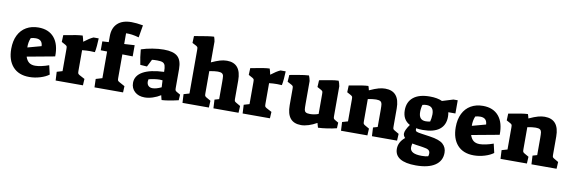

<svg xmlns="http://www.w3.org/2000/svg" viewBox="-63 -1307 6193 2078"><g transform="rotate(10 3033.0 -268.5)"><path d="M15 -255Q15 -342 46 -404.5Q77 -467 134 -500Q191 -533 267 -533Q380 -533 440.5 -461Q501 -389 498 -256L194 -200Q208 -158 233.5 -138.5Q259 -119 301 -119Q330 -119 370 -127.5Q410 -136 451 -151L474 -52Q437 -24 378 -6Q319 12 259 12Q142 12 78.5 -59Q15 -130 15 -255ZM334 -340Q332 -378 312.5 -395.5Q293 -413 258 -413Q229 -413 203 -405Q182 -356 184 -299Z M543 -95 604 -113V-356Q604 -378 601 -384.5Q598 -391 585 -399L541 -423L544 -498Q561 -502 573 -503Q694 -528 752 -530Q761 -504 769 -465Q829 -512 871 -530H928Q927 -492 923 -447.5Q919 -403 913 -376Q877 -378 860 -378Q818 -378 773 -373V-146Q773 -125 776 -118Q779 -111 792 -103L852 -71L848 0H548Z M972 -92 1042 -113V-406L972 -407V-505L1042 -509V-574Q1042 -665 1095 -715Q1148 -765 1249 -765Q1301 -765 1375 -752L1352 -616Q1308 -628 1275.5 -632.5Q1243 -637 1210 -636V-518L1324 -525V-402L1210 -404V-146Q1210 -125 1213 -118Q1216 -111 1230 -103L1292 -69L1289 0H975Z M1377 -121Q1377 -200 1456.5 -245Q1536 -290 1688 -296Q1688 -343 1680.5 -365.5Q1673 -388 1653.5 -396.5Q1634 -405 1594 -405Q1553 -405 1536 -402L1495 -321L1421 -326Q1404 -406 1397 -492Q1453 -511 1519.5 -522Q1586 -533 1644 -533Q1750 -533 1796 -491.5Q1842 -450 1842 -354V-145Q1842 -127 1845.5 -120Q1849 -113 1861 -106L1901 -83L1897 -21Q1781 6 1714 9Q1712 3 1708 -12.5Q1704 -28 1701 -42Q1662 -17 1615.5 -2Q1569 13 1527 13Q1459 13 1418 -24.5Q1377 -62 1377 -121ZM1691 -127 1687 -203Q1663 -205 1655 -205Q1628 -205 1592 -199.5Q1556 -194 1535 -187Q1532 -174 1532 -163Q1532 -133 1548.5 -116.5Q1565 -100 1594 -100Q1634 -100 1691 -127Z M1937 -95 1999 -113V-592Q1999 -614 1996 -620.5Q1993 -627 1980 -635L1936 -658L1939 -734L1970 -739Q2102 -763 2155 -765Q2164 -741 2168 -713V-485Q2223 -510 2261.5 -521.5Q2300 -533 2338 -533Q2494 -533 2494 -343V-146Q2494 -125 2497 -118Q2500 -111 2514 -103L2562 -75L2558 0H2282L2277 -95L2326 -109V-299Q2326 -343 2323.5 -361.5Q2321 -380 2307 -390Q2293 -400 2260 -400Q2228 -400 2168 -389V-146Q2168 -125 2171 -118Q2174 -111 2187 -103L2236 -75L2232 0H1942Z M2598 -95 2659 -113V-356Q2659 -378 2656 -384.5Q2653 -391 2640 -399L2596 -423L2599 -498Q2616 -502 2628 -503Q2749 -528 2807 -530Q2816 -504 2824 -465Q2884 -512 2926 -530H2983Q2982 -492 2978 -447.5Q2974 -403 2968 -376Q2932 -378 2915 -378Q2873 -378 2828 -373V-146Q2828 -125 2831 -118Q2834 -111 2847 -103L2907 -71L2903 0H2603Z M3089 -177V-356Q3089 -378 3085.5 -384.5Q3082 -391 3068 -399L3023 -423L3028 -498Q3042 -500 3048 -502Q3059 -504 3126.5 -516Q3194 -528 3239 -530Q3250 -505 3256 -472V-220Q3256 -176 3258.5 -158Q3261 -140 3274.5 -130.5Q3288 -121 3321 -121Q3369 -121 3414 -138V-356Q3414 -378 3411 -384.5Q3408 -391 3395 -399L3351 -423L3355 -498Q3436 -513 3481.5 -521Q3527 -529 3565 -530Q3576 -505 3582 -472V-144Q3582 -126 3585 -119Q3588 -112 3599 -105L3639 -82L3636 -20Q3593 -9 3537 -0.5Q3481 8 3433 10Q3429 -2 3424 -20Q3423 -28 3419 -39H3416Q3375 -15 3329.5 -0.5Q3284 14 3247 14Q3167 14 3128 -33.5Q3089 -81 3089 -177Z M3679 -96 3741 -114V-356Q3741 -378 3738 -384.5Q3735 -391 3722 -399L3678 -423L3681 -498L3703 -502Q3834 -528 3892 -530Q3900 -509 3905 -484Q3966 -512 4004.5 -522.5Q4043 -533 4077 -533Q4236 -533 4236 -343V-147Q4236 -126 4239 -119Q4242 -112 4256 -104L4304 -76L4300 -1H4024L4019 -96L4068 -110V-299Q4068 -344 4065 -362Q4062 -380 4048.5 -390Q4035 -400 4001 -400Q3965 -400 3910 -389V-147Q3910 -126 3913 -119Q3916 -112 3929 -104L3978 -76L3974 -1H3684Z M4313 86Q4313 12 4381 -44Q4360 -65 4360 -90Q4360 -126 4407 -192Q4325 -235 4325 -340Q4325 -432 4387.5 -482.5Q4450 -533 4568 -533Q4651 -533 4704 -508L4824 -545H4871V-400H4793Q4798 -375 4798 -351Q4798 -259 4736 -211Q4674 -163 4554 -163Q4513 -163 4480 -169V-155Q4480 -139 4493.5 -132.5Q4507 -126 4552 -120L4642 -107Q4748 -92 4788.5 -55Q4829 -18 4829 40Q4829 130 4755 179Q4681 228 4545 228Q4430 228 4371.5 192Q4313 156 4313 86ZM4617 -267Q4621 -279 4624.5 -303Q4628 -327 4628 -347Q4628 -392 4608.5 -414Q4589 -436 4548 -436Q4528 -436 4504 -430Q4499 -418 4495.5 -395Q4492 -372 4492 -351Q4492 -305 4511 -283Q4530 -261 4569 -261Q4590 -261 4617 -267ZM4661 107Q4667 95 4667 75Q4667 51 4650 38.5Q4633 26 4589 20L4557 15Q4513 10 4468 1Q4462 28 4462 44Q4462 80 4494 97.5Q4526 115 4591 115Q4637 115 4661 107Z M4900 -255Q4900 -342 4931 -404.5Q4962 -467 5019 -500Q5076 -533 5152 -533Q5265 -533 5325.5 -461Q5386 -389 5383 -256L5079 -200Q5093 -158 5118.5 -138.5Q5144 -119 5186 -119Q5215 -119 5255 -127.5Q5295 -136 5336 -151L5359 -52Q5322 -24 5263 -6Q5204 12 5144 12Q5027 12 4963.5 -59Q4900 -130 4900 -255ZM5219 -340Q5217 -378 5197.5 -395.5Q5178 -413 5143 -413Q5114 -413 5088 -405Q5067 -356 5069 -299Z M5432 -96 5494 -114V-356Q5494 -378 5491 -384.5Q5488 -391 5475 -399L5431 -423L5434 -498L5456 -502Q5587 -528 5645 -530Q5653 -509 5658 -484Q5719 -512 5757.5 -522.5Q5796 -533 5830 -533Q5989 -533 5989 -343V-147Q5989 -126 5992 -119Q5995 -112 6009 -104L6057 -76L6053 -1H5777L5772 -96L5821 -110V-299Q5821 -344 5818 -362Q5815 -380 5801.5 -390Q5788 -400 5754 -400Q5718 -400 5663 -389V-147Q5663 -126 5666 -119Q5669 -112 5682 -104L5731 -76L5727 -1H5437Z"/></g></svg>

Font: Suez One
Style: Regular
Weight: 400
Version: Version 1.000